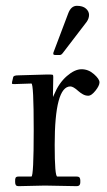

<svg xmlns="http://www.w3.org/2000/svg" viewBox="-20 -635 369 660"><path d="M170.2 -446Q163.1 -446 163.1 -450.1Q163.1 -454.1 165 -458L214.1 -587.9Q223.9 -615 244.3 -615Q264.6 -615 275.4 -605.5Q286.1 -595.9 286.1 -583.9Q286.1 -571.8 278.1 -560.1L196 -452.9Q190.9 -446 186 -446ZM28.1 -345.9Q21 -345.9 21 -348.4Q21 -350.8 21.7 -354.4Q22.5 -357.9 23.6 -362.1Q24.7 -366.2 25.4 -370.1Q26.9 -376 43 -376Q126.5 -378.9 143.2 -378.9Q159.9 -378.9 161.5 -377.8Q163.1 -376.7 163.1 -370.1L162.1 -312V-305.2L162.4 -301.3Q162.4 -302.7 166 -310.1Q182.6 -349.9 209.7 -373.4Q236.8 -397 260.4 -397Q283.9 -397 303 -380.1Q322 -363.3 322 -351.9Q322 -340.6 308.1 -323.2Q294.2 -305.9 283.9 -305.9Q273.7 -305.9 264.9 -310.9Q256.1 -315.9 249.5 -321.8Q231.9 -337.9 221.9 -337.9Q168 -337.9 168 -137Q168 -28.1 177 -28.1H242.9Q251.2 -28.1 253.7 -24.3Q256.1 -20.5 256.1 -14Q256.1 -7.6 255.9 -5.4Q255.6 -3.2 254.4 -0.5Q252.2 4.9 242.9 4.9L134 2.9L44.9 4.9Q36.6 4.9 34.3 1.1Q32 -2.7 32 -9.6Q32 -16.6 32.2 -18.8Q32.5 -21 33.4 -23.4Q35.2 -28.1 43.9 -28.1H87.9Q95.9 -28.1 95.9 -188Q95.9 -347.9 87.9 -347.9Z"/></svg>

Font: Fanwood Text
Style: Regular
Weight: 400
Version: Version 1.1001